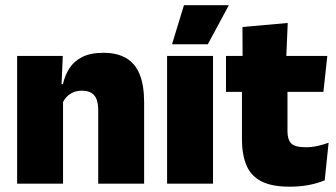

<svg xmlns="http://www.w3.org/2000/svg" viewBox="-20 -708 1296 740"><path d="M535.5 0H358.5V-283Q358.5 -306.5 352.8 -323.5Q347 -340.5 333 -349.5Q319 -358.5 295 -358.5Q276.5 -358.5 262 -352Q247.5 -345.5 237.2 -334.8Q227 -324 221 -310.5L194 -383.5H222.5Q230 -418 247.8 -445.2Q265.5 -472.5 297.2 -488.5Q329 -504.5 378.5 -504.5Q432.5 -504.5 467.2 -483.5Q502 -462.5 518.8 -420.2Q535.5 -378 535.5 -313.5ZM223 0H46V-492.5H222L216.5 -366L223 -348Z M801 0H624V-492.5H801ZM643.5 -539 689 -688H861V-686L781 -537.5H643.5Z M1096 11.5Q1027.5 11.5 987.2 -9.2Q947 -30 929.8 -71Q912.5 -112 912.5 -172V-436H1088V-202Q1088 -170 1102.5 -155.2Q1117 -140.5 1159.5 -140.5Q1182.5 -140.5 1205.2 -145.8Q1228 -151 1246.5 -158L1231.5 -13Q1205.5 -2 1171.5 4.8Q1137.5 11.5 1096 11.5ZM1226.5 -354H851V-492.5H1241.5ZM1083 -480.5H915L914.5 -604L1089 -619.5Z"/></svg>

Font: Anek Kannada Medium ExtraBold
Style: Regular
Weight: 800
Version: Version 1.003